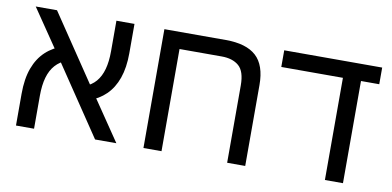

<svg xmlns="http://www.w3.org/2000/svg" viewBox="-61 -767 1923 942"><g transform="rotate(10 900.5 -296.0)"><path d="M450 0 193 -382 50 -592H156L397 -234L556 0ZM56 0V-158Q56 -233 75.5 -286Q95 -339 131.5 -373Q168 -407 219 -423L246 -356Q213 -344 190.5 -319Q168 -294 157 -255.5Q146 -217 146 -164V0ZM385 -184 355 -250Q388 -262 409.5 -287Q431 -312 441.5 -350Q452 -388 452 -440V-592H542V-446Q542 -374 523.5 -321.5Q505 -269 470 -235Q435 -201 385 -184Z M997 -592Q1099 -592 1148.5 -547Q1198 -502 1198 -403V0H1108V-385Q1108 -455 1077 -482Q1046 -509 991 -509H781V0H691V-592Z M1595 0V-544H1685V0ZM1288 -509V-592H1776V-509Z"/></g></svg>

Font: Noto Sans Hebrew
Style: Regular
Weight: 400
Designer: Monotype Design Team
Foundry: Monotype Imaging Inc.
Version: Version 2.003;January 10, 2023;FontCreator 14.0.0.2877 64-bi